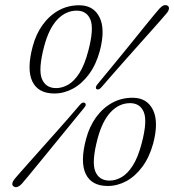

<svg xmlns="http://www.w3.org/2000/svg" viewBox="-20 -732 694 766"><path d="M296 -711Q353.5 -711 377.2 -662.8Q401 -614.5 378 -528Q363 -473.5 334.8 -435.5Q306.5 -397.5 270.8 -378.2Q235 -359 197 -359Q132 -359 109 -407.2Q86 -455.5 110.5 -547Q123.5 -596 150.2 -633Q177 -670 214 -690.5Q251 -711 296 -711ZM332.5 -530Q355.5 -617.5 340.8 -653.5Q326 -689.5 286 -689.5Q242.5 -689.5 208.8 -654Q175 -618.5 156 -546.5Q132 -455 147 -417.8Q162 -380.5 204 -380.5Q228 -380.5 251.8 -394Q275.5 -407.5 296.5 -440Q317.5 -472.5 332.5 -530ZM385.5 -385Q379.5 -377.5 374.5 -375.8Q369.5 -374 365 -376.5Q362 -379 362.5 -384Q363 -389 369 -396Q390.5 -422 415 -451.8Q439.5 -481.5 464.8 -512.5Q490 -543.5 514 -573Q538 -602.5 558.2 -627.8Q578.5 -653 593.5 -671Q608.5 -689 615.5 -697Q625 -707.5 633.2 -710.5Q641.5 -713.5 649 -709Q655.5 -704.5 653.8 -695.8Q652 -687 643.5 -677.5Q637.5 -670 622 -652.5Q606.5 -635 584.8 -610.5Q563 -586 537.5 -557.5Q512 -529 485.2 -498.8Q458.5 -468.5 433 -439.5Q407.5 -410.5 385.5 -385ZM298 -313Q304 -320.5 309.2 -322.2Q314.5 -324 318.5 -321Q322.5 -318.5 322 -313.5Q321.5 -308.5 315 -301Q295 -276.5 271 -247.2Q247 -218 221.8 -187Q196.5 -156 172.2 -126.2Q148 -96.5 127 -71Q106 -45.5 90.8 -27Q75.5 -8.5 68 0Q58.5 10.5 49.8 13.5Q41 16.5 34 11.5Q27.5 7 29.5 -1.5Q31.5 -10 39.5 -19.5Q46.5 -28 62.5 -46Q78.5 -64 100.5 -88.8Q122.5 -113.5 148.2 -142.5Q174 -171.5 200.8 -201.5Q227.5 -231.5 252.5 -260Q277.5 -288.5 298 -313ZM509 -342Q566.5 -342 590.2 -293.8Q614 -245.5 591 -159Q576 -104.5 547.8 -66.5Q519.5 -28.5 483.8 -9.2Q448 10 410 10Q345 10 322 -38.2Q299 -86.5 323.5 -178Q336.5 -227 363.2 -264Q390 -301 427 -321.5Q464 -342 509 -342ZM545.5 -161Q568.5 -248.5 553.8 -284.5Q539 -320.5 499 -320.5Q455.5 -320.5 421.8 -285Q388 -249.5 369 -177.5Q345 -86 360 -48.8Q375 -11.5 417 -11.5Q441 -11.5 464.8 -25Q488.5 -38.5 509.5 -71Q530.5 -103.5 545.5 -161Z"/></svg>

Font: Fraunces 72pt Soft Wonky ExtraLight
Style: Italic
Weight: 250
Italic angle: -16°
Version: Version 1.000;[b76b70a41]